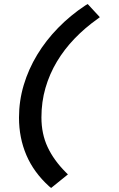

<svg xmlns="http://www.w3.org/2000/svg" viewBox="-20 -756 590 950"><path d="M474 -671 462 -662Q400 -618 349 -565Q298 -512 261.5 -451Q225 -390 205 -321Q185 -252 185 -175Q185 -94 215.5 -28.5Q246 37 306 97L316 107L233 174L223 166Q147 97 110.5 11.5Q74 -74 74 -174Q74 -257 97.5 -335.5Q121 -414 164 -485Q207 -556 267.5 -618Q328 -680 402 -729L414 -736Z"/></svg>

Font: Codetta
Style: Bold Italic
Weight: 700
Italic angle: -11°
Designer: Ulrich Proeller
Foundry: PROSA GmbH
Version: Version 2.00;September 29, 2018;FontCreator 11.5.0.2427 64-b